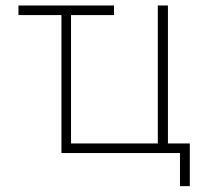

<svg xmlns="http://www.w3.org/2000/svg" viewBox="-20 -544 732 685"><path d="M45.9 -524.4H386.7V-490.2H233.4V-32.2H543V-524.4H579.1V-32.2H657.2V120.1H622.1V2H199.2V-490.2H45.9Z"/></svg>

Font: Gen Shin Gothic ExtraLight
Style: Regular
Weight: 100
Designer: [Source Han Sans]
Ryoko NISHIZUKA  (kana & ideographs); Paul D. Hunt (Latin, Greek & Cyrillic); Wenlong ZHANG  (bopomofo
Version: Version 1.002.20150607